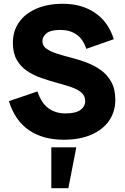

<svg xmlns="http://www.w3.org/2000/svg" viewBox="-20 -724 661 1014"><path d="M316 14Q207 14 133 -36.5Q59 -87 27 -190L178 -241Q198 -180 235.5 -152.5Q273 -125 325 -125Q380 -125 405 -143.5Q430 -162 430 -190Q430 -218 409.5 -235.5Q389 -253 354.5 -264.5Q320 -276 279.5 -287Q239 -298 198.5 -312Q158 -326 123.5 -349Q89 -372 68.5 -408Q48 -444 48 -498Q48 -559 79.5 -605Q111 -651 170.5 -677.5Q230 -704 313 -704Q411 -704 481.5 -656.5Q552 -609 581 -517L436 -466Q418 -519 383 -542.5Q348 -566 299 -566Q247 -566 225.5 -548Q204 -530 204 -507Q204 -482 225 -467Q246 -452 280 -441Q314 -430 355.5 -419.5Q397 -409 438 -393.5Q479 -378 513 -353.5Q547 -329 568 -291Q589 -253 589 -196Q589 -134 556 -86.5Q523 -39 462 -12.5Q401 14 316 14ZM251 270V54H383L341 270Z"/></svg>

Font: Radio Canada Big
Style: Regular
Weight: 400
Designer: Étienne Aubert Bonn
Foundry: Coppers and Brasses
Version: Version 1.001